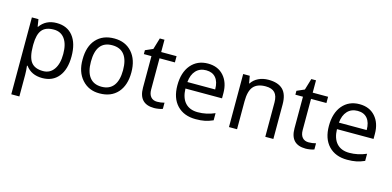

<svg xmlns="http://www.w3.org/2000/svg" viewBox="-73 -1030 3438 1683"><g transform="rotate(15 1646.0 -188.0)"><path d="M291 -428.2Q217.8 -428.2 184.6 -387.7Q151.4 -347.2 150.4 -257.3V-241.2Q150.4 -139.6 184.1 -95.7Q217.8 -52.2 292.5 -52.2Q355 -52.2 390.1 -102.5Q425.8 -152.8 425.8 -242.2Q425.8 -331.5 390.6 -379.9Q355.5 -428.2 291 -428.2ZM448.2 -56.6Q395.5 8.8 301.3 8.8Q201.7 8.8 150.4 -62H145Q150.4 -17.6 150.4 18.1V216.3H77.1V-481.4H136.7L147 -415.5H150.4Q203.1 -490.2 301.3 -490.2Q397 -490.2 449.2 -424.8Q501.5 -359.4 501.5 -241.2Q501.5 -122.1 448.2 -56.6Z M984.9 -422.9Q1044.4 -356 1044.4 -241.2Q1044.4 -124 984.9 -57.1Q925.3 8.8 821.3 8.8Q723.1 9.8 661.6 -59.1Q600.1 -127.9 601.6 -241.2Q601.6 -359.4 660.6 -424.3Q720.2 -490.2 824.2 -490.2Q925.3 -490.2 984.9 -422.9ZM821.8 -428.2Q677.2 -428.2 677.2 -241.2Q677.2 -148.9 714.1 -100.6Q751 -52.2 822.8 -52.2Q894.5 -52.2 931.6 -100.3Q968.8 -148.4 968.8 -241.2Q968.8 -333.5 931.6 -380.9Q894.5 -428.2 821.8 -428.2Z M1250.5 -141.6Q1250.5 -98.1 1270.8 -74.7Q1291 -51.3 1327.6 -51.3Q1361.8 -51.3 1393.6 -60.1V-4.4Q1382.3 1 1358.4 4.9Q1334 8.8 1316.9 8.8Q1177.2 8.8 1177.2 -138.2V-424.8H1108.4V-460L1177.2 -490.2L1208 -593.3H1250.5V-481.4H1390.1V-424.8H1250.5Z M1776.4 1.5Q1741.7 8.8 1693.4 8.8Q1586.4 8.8 1524.4 -56.2Q1462.9 -121.1 1462.9 -236.8Q1462.9 -353.5 1520 -421.9Q1578.1 -490.2 1674.3 -490.2Q1765.1 -490.2 1817.9 -430.7Q1870.6 -371.1 1870.6 -273.9V-227.5H1538.6Q1541 -143.1 1581.5 -98.9Q1622.1 -54.7 1695.8 -54.7Q1774.9 -54.7 1849.6 -87.4V-22.5Q1812 -5.9 1776.4 1.5ZM1792.5 -287.1Q1792.5 -356 1761.7 -392.6Q1731 -429.2 1673.8 -429.2Q1616.2 -429.2 1581.3 -391.6Q1546.4 -354 1540.5 -287.1Z M2397.5 0H2324.2V-311.5Q2324.2 -371.1 2297.4 -399.7Q2270.5 -428.2 2213.9 -428.2Q2138.2 -428.2 2103 -387.2Q2067.9 -346.7 2067.9 -252.4V0H1994.6V-481.4H2054.2L2065.9 -415.5H2069.3Q2091.8 -450.7 2132.3 -470.5Q2172.9 -490.2 2222.7 -490.2Q2310.5 -490.2 2354 -447.8Q2397.5 -405.3 2397.5 -314Z M2625.5 -141.6Q2625.5 -98.1 2645.8 -74.7Q2666 -51.3 2702.6 -51.3Q2736.8 -51.3 2768.6 -60.1V-4.4Q2757.3 1 2733.4 4.9Q2709 8.8 2691.9 8.8Q2552.2 8.8 2552.2 -138.2V-424.8H2483.4V-460L2552.2 -490.2L2583 -593.3H2625.5V-481.4H2765.1V-424.8H2625.5Z M3151.4 1.5Q3116.7 8.8 3068.4 8.8Q2961.4 8.8 2899.4 -56.2Q2837.9 -121.1 2837.9 -236.8Q2837.9 -353.5 2895 -421.9Q2953.1 -490.2 3049.3 -490.2Q3140.1 -490.2 3192.9 -430.7Q3245.6 -371.1 3245.6 -273.9V-227.5H2913.6Q2916 -143.1 2956.5 -98.9Q2997.1 -54.7 3070.8 -54.7Q3149.9 -54.7 3224.6 -87.4V-22.5Q3187 -5.9 3151.4 1.5ZM3167.5 -287.1Q3167.5 -356 3136.7 -392.6Q3106 -429.2 3048.8 -429.2Q2991.2 -429.2 2956.3 -391.6Q2921.4 -354 2915.5 -287.1Z"/></g></svg>

Font: Khula Regular
Style: Regular
Weight: 400
Designer: Erin McLaughlin, Steve Matteson
Version: Version 1.000;PS 1.0;hotconv 1.0.72;makeotf.lib2.5.5900